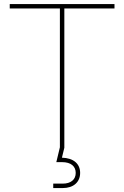

<svg xmlns="http://www.w3.org/2000/svg" viewBox="-20 -748 629 972"><path d="M29.3 -705.1H283.2V-2.4L265.1 72.8H293.9C339.8 72.8 363.3 94.2 363.3 127.4C363.3 161.1 338.9 181.6 297.4 181.6H249.5V204.1H297.4C351.6 204.1 385.7 174.3 385.7 127.4C385.7 80.6 351.6 51.8 293.5 50.3L305.7 0V-705.1H559.6V-727.5H29.3Z"/></svg>

Font: Raveo Display Display Thin
Style: Regular
Weight: 100
Designer: Jakub Foglar, Rasmus Andersson (Inter)
Foundry: Jakubfoglar.com
Version: Version 1.100;Glyphs 3.2.3 (3260)